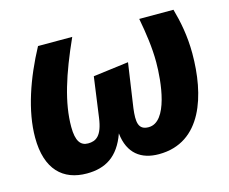

<svg xmlns="http://www.w3.org/2000/svg" viewBox="-82 -644 924 775"><g transform="rotate(-15 379.5 -257.0)"><path d="M192 17C270 17 326 -16 358 -106C367 -20 419 17 493 17C674 17 728 -169 728 -341C728 -415 715 -478 700 -531H557C569 -467 578 -406 578 -345C578 -265 562 -99 481 -99C437 -99 434 -133 441 -189L468 -374L320 -355L297 -188C287 -114 261 -99 228 -99C197 -99 179 -121 179 -181C179 -281 214 -391 277 -531H134C71 -414 27 -288 27 -177C27 -43 93 17 192 17Z"/></g></svg>

Font: Fira Sans
Style: Bold Italic
Weight: 700
Italic angle: -8°
Designer: bBox Type GmbH & Carrois Corporate GbR & Edenspiekermann AG
Foundry: bBox Type GmbH & Carrois Corporate GbR & Edenspiekermann AG
Version: Version 4.301;PS 004.301;hotconv 1.0.88;makeotf.lib2.5.64775